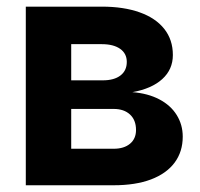

<svg xmlns="http://www.w3.org/2000/svg" viewBox="-20 -550 595 570"><path d="M56.6 -530.3H282.2Q347.2 -530.3 394.5 -513.4Q441.9 -496.6 467.5 -464.4Q493.2 -432.1 493.2 -386.7Q493.2 -343.8 461.7 -315.2Q430.2 -286.6 373 -276.4Q418.9 -272.9 452.9 -255.1Q486.8 -237.3 504.6 -208.5Q522.5 -179.7 522.5 -144.5Q522.5 -99.6 498.3 -67.1Q474.1 -34.7 428.2 -17.3Q382.3 0 317.4 0H56.6ZM383.8 -164.1Q383.8 -193.4 366 -210Q348.1 -226.6 317.4 -226.6H191.4V-108.4H317.4Q348.1 -108.4 366 -123.3Q383.8 -138.2 383.8 -164.1ZM356.4 -366.2Q356.4 -391.1 336.7 -405Q316.9 -418.9 282.2 -418.9H191.4V-311.5H285.2Q318.8 -311.5 337.6 -325.9Q356.4 -340.3 356.4 -366.2Z"/></svg>

Font: Pretendard GOV
Style: Bold
Weight: 700
Designer: Base glyphs from Inter by Rasmus Andersson; Hangeul glyphs from Noto Sans CJK(Source Han Sans) by Jang Soo-young and Kan
Foundry: Kil Hyung-jin
Version: Version 1.309